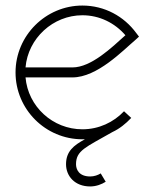

<svg xmlns="http://www.w3.org/2000/svg" viewBox="-20 -493 557 692"><path d="M254 99C254 49 289 38 385 -17C411 -29 433 -47 453 -68L427 -92C389 -52 336 -27 277 -27C170 -27 81 -109 72 -214H241C331 -214 424 -312 469 -350L481 -361L471 -374C427 -434 357 -473 277 -473C145 -473 36 -365 36 -232C36 -99 144 9 277 9H286C245 31 218 53 218 99C218 142 250 179 305 179C327 179 347 171 361 162L343 132C333 138 320 143 305 143C264 143 254 117 254 99ZM241 -250H72C81 -355 171 -438 277 -438C339 -438 394 -410 432 -366C383 -322 309 -250 241 -250Z"/></svg>

Font: Rawengulk
Style: Regular
Weight: 400
Version: Version 0.9